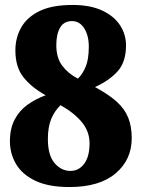

<svg xmlns="http://www.w3.org/2000/svg" viewBox="-20 -744 571 774"><path d="M260 10Q175 10 122 -15.5Q69 -41 44.5 -83Q20 -125 20 -174Q20 -226 39 -262Q58 -298 90.5 -321.5Q123 -345 164 -360Q108 -391 75 -432Q42 -473 42 -541Q42 -591 65 -632.5Q88 -674 138.5 -699Q189 -724 273 -724Q344 -724 392 -701.5Q440 -679 464 -642Q488 -605 488 -561Q488 -495 455 -457.5Q422 -420 363 -393Q417 -364 449.5 -335Q482 -306 496.5 -270.5Q511 -235 511 -187Q511 -100 446 -45Q381 10 260 10ZM294 -427Q312 -444 325 -474Q338 -504 338 -556Q338 -601 319.5 -630Q301 -659 270 -659Q238 -659 222.5 -633Q207 -607 207 -562Q207 -511 231 -479Q255 -447 294 -427ZM264 -55Q298 -55 319.5 -84Q341 -113 341 -166Q341 -214 310 -251.5Q279 -289 224 -320Q200 -297 186.5 -264.5Q173 -232 173 -184Q173 -118 200 -86.5Q227 -55 264 -55Z"/></svg>

Font: Noto Serif Lao SemiCondensed Black
Style: Regular
Weight: 900
Width: 4
Designer: Monotype Design Team
Foundry: Monotype Imaging Inc.
Version: Version 2.003; ttfautohint (v1.8.4.7-5d5b)